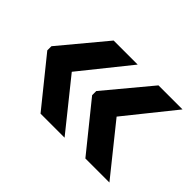

<svg xmlns="http://www.w3.org/2000/svg" viewBox="-87 -618 754 754"><g transform="rotate(45 290.0 -241.0)"><path d="M404.5 -241 567.5 -38H434L277 -232.5V-255.5L434 -444H567.5ZM155.5 -241 318.5 -38H185L28 -232.5V-255.5L185 -444H318.5Z"/></g></svg>

Font: AnekLatin_SemiExpandedSemiBold
Style: Regular
Weight: 600
Width: 6
Designer: Yesha Goshar
Foundry: Ek Type
Version: Version 1.003